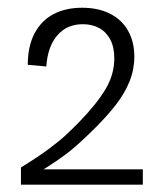

<svg xmlns="http://www.w3.org/2000/svg" viewBox="-20 -724 438 506"><path d="M35.2 -282.7Q77.6 -308.6 106.9 -330.3Q136.2 -352.1 152.8 -367.4Q169.4 -382.8 189 -402.8Q235.4 -450.7 258.3 -489.3Q281.2 -527.8 281.2 -570.3Q281.2 -600.1 270.5 -620.1Q259.8 -640.1 241.2 -650.1Q222.7 -660.2 198.2 -660.2Q156.2 -660.2 130.9 -630.6Q105.5 -601.1 102.1 -548.8L53.2 -553.2Q53.2 -602.1 71 -636Q88.9 -669.9 121.1 -686.8Q153.3 -703.6 196.3 -703.6Q239.3 -703.6 270.3 -687.7Q301.3 -671.9 317.6 -642.8Q334 -613.8 334 -574.7Q334 -541 321.5 -509.8Q309.1 -478.5 284.7 -447Q260.3 -415.5 221.2 -377.4Q181.2 -338.4 156 -319.3Q130.9 -300.3 103.5 -283.2Q102.1 -282.2 99.9 -281Q97.7 -279.8 94.7 -277.8H356.4V-237.3H35.2Z"/></svg>

Font: Acari Sans Light
Style: Regular
Weight: 300
Designer: Alfredo Marco Pradil and Stefan Peev
Foundry: Hanken Design Co.
Version: Version 1.045;January 11, 2019;FontCreator 11.5.0.2425 64-bi